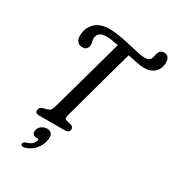

<svg xmlns="http://www.w3.org/2000/svg" viewBox="-228 -880 1119 1234"><g transform="rotate(30 332.0 -262.5)"><path d="M286 -91.5Q282.5 -75.5 285.8 -69Q289 -62.5 298.5 -59.5L330.5 -52.5Q351.5 -45 351.5 -28Q351.5 -13.5 342.2 -6.8Q333 0 319 0H124.5Q97.5 0 98.5 -24Q99.5 -45 124 -53.5L150.5 -59.5Q167 -64 175 -73.2Q183 -82.5 189 -104.5Q195.5 -127 209.2 -176.2Q223 -225.5 240.8 -289.2Q258.5 -353 277 -420.2Q295.5 -487.5 312 -546.5Q328.5 -605.5 339 -644.5Q313.5 -649.5 290.8 -653Q268 -656.5 251 -656.5Q213 -656.5 197.8 -641.8Q182.5 -627 182 -601Q181.5 -592 185.2 -582.8Q189 -573.5 188.5 -560.5Q188.5 -543 178.5 -530.8Q168.5 -518.5 147.5 -518.5Q124.5 -518.5 110.8 -534Q97 -549.5 97.5 -578.5Q99 -635 136 -671.8Q173 -708.5 244.5 -708.5Q280 -708.5 321 -701.2Q362 -694 402.2 -684.5Q442.5 -675 476 -667.8Q509.5 -660.5 530.5 -660.5Q549 -660.5 559 -667.2Q569 -674 573.5 -687Q577 -696 577.8 -702.2Q578.5 -708.5 580 -714.5Q584.5 -732 594.2 -742.2Q604 -752.5 623.5 -752.5Q642 -752.5 653 -739Q664 -725.5 663.5 -697.5Q662.5 -655 634.2 -628.5Q606 -602 557.5 -602Q535 -602 502 -608.5Q469 -615 432.5 -623.5Q420 -580.5 403.2 -519.8Q386.5 -459 368.2 -392.5Q350 -326 333 -264.5Q316 -203 303.5 -156.8Q291 -110.5 286 -91.5ZM182 132Q163.5 132 156.2 120.2Q149 108.5 153.5 90Q159 71 176.8 59Q194.5 47 215 47Q239 47 250.8 64.5Q262.5 82 252.5 119.5Q241 162.5 212.2 189.8Q183.5 217 147.5 225.5Q122 230.5 121.5 213Q122.5 206.5 127.5 200.5Q132.5 194.5 143 192Q168 185.5 181.8 172.2Q195.5 159 199 145Q202.5 132 190 132Z"/></g></svg>

Font: Fraunces 144pt SuperSoft
Style: Italic
Weight: 400
Italic angle: -16°
Version: Version 1.000;[b76b70a41]